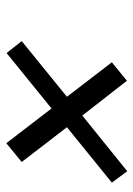

<svg xmlns="http://www.w3.org/2000/svg" viewBox="75 -542 433 624"><g transform="rotate(90 292.0 -230.5)"><path d="M537 -427 574 -377 394 -231 507 -84 446 -34 333 -181 153 -35 114 -84 295 -231 183 -377 243 -426 356 -281Z"/></g></svg>

Font: Miedinger
Style: Italic
Weight: 400
Italic angle: -13°
Version: Version 001.000